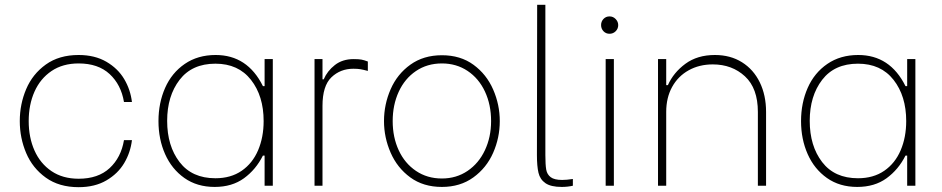

<svg xmlns="http://www.w3.org/2000/svg" viewBox="-20 -770 3906 796"><path d="M62 -268Q62 -338 88.5 -400.5Q115 -463 170 -502.5Q225 -542 306 -542Q373 -542 421 -514Q469 -486 495 -442Q521 -398 527 -347H494Q482 -419 434.5 -463Q387 -507 306 -507Q240 -507 193.5 -475.5Q147 -444 123 -390Q99 -336 99 -268Q99 -200 123 -146Q147 -92 193.5 -60.5Q240 -29 306 -29Q387 -29 434.5 -73Q482 -117 494 -189H527Q521 -138 495 -94Q469 -50 421 -22Q373 6 306 6Q225 6 170 -33.5Q115 -73 88.5 -135.5Q62 -198 62 -268Z M637 -268Q637 -343 664.5 -405.5Q692 -468 746 -505Q800 -542 874 -542Q1006 -542 1070 -413H1077V-525H1111V0H1077V-125H1070Q1041 -67 991.5 -31Q942 5 870 5Q797 5 744.5 -32Q692 -69 664.5 -131Q637 -193 637 -268ZM1073 -268Q1073 -372 1020.5 -439Q968 -506 873 -506Q776 -506 724.5 -439Q673 -372 673 -269Q673 -165 724.5 -98Q776 -31 873 -31Q937 -31 982 -62Q1027 -93 1050 -147Q1073 -201 1073 -268Z M1284 -525H1317V-441H1322Q1337 -476 1368.5 -500.5Q1400 -525 1446 -525Q1467 -525 1478 -523Q1489 -521 1505 -515V-476Q1486 -481 1474.5 -483Q1463 -485 1445 -485Q1391 -485 1354 -449.5Q1317 -414 1317 -331V0H1284Z M1572 -268Q1572 -337 1599.5 -400Q1627 -463 1681.5 -502Q1736 -541 1812 -541Q1889 -541 1943 -501.5Q1997 -462 2024.5 -399Q2052 -336 2052 -268Q2052 -199 2024.5 -136.5Q1997 -74 1942.5 -34.5Q1888 5 1812 5Q1735 5 1681 -34.5Q1627 -74 1599.5 -137Q1572 -200 1572 -268ZM2016 -268Q2016 -336 1990.5 -390.5Q1965 -445 1918.5 -476Q1872 -507 1812 -507Q1751 -507 1704.5 -475.5Q1658 -444 1633 -389.5Q1608 -335 1608 -268Q1608 -201 1633 -147Q1658 -93 1704.5 -61.5Q1751 -30 1812 -30Q1872 -30 1918.5 -61.5Q1965 -93 1990.5 -147.5Q2016 -202 2016 -268Z M2206 -127 2207 -750H2241V-127Q2241 -87 2244.5 -67Q2248 -47 2263 -35.5Q2278 -24 2311 -24Q2329 -24 2355 -28V0Q2333 5 2309 5Q2264 5 2241.5 -10.5Q2219 -26 2212.5 -53.5Q2206 -81 2206 -127Z M2491 -525H2525V0H2491ZM2472 -666Q2472 -681 2482 -691.5Q2492 -702 2507 -702Q2522 -702 2532.5 -691Q2543 -680 2543 -666Q2543 -651 2532.5 -640.5Q2522 -630 2507 -630Q2492 -630 2482 -640.5Q2472 -651 2472 -666Z M2708 -525H2742V-417H2749Q2772 -469 2821.5 -505.5Q2871 -542 2944 -542Q3008 -542 3056 -512Q3104 -482 3130 -428.5Q3156 -375 3156 -306V0H3122V-306Q3122 -404 3068.5 -453.5Q3015 -503 2935 -503Q2879 -503 2835 -478.5Q2791 -454 2766.5 -409.5Q2742 -365 2742 -306V0H2708Z M3301 -268Q3301 -343 3328.5 -405.5Q3356 -468 3410 -505Q3464 -542 3538 -542Q3670 -542 3734 -413H3741V-525H3775V0H3741V-125H3734Q3705 -67 3655.5 -31Q3606 5 3534 5Q3461 5 3408.5 -32Q3356 -69 3328.5 -131Q3301 -193 3301 -268ZM3737 -268Q3737 -372 3684.5 -439Q3632 -506 3537 -506Q3440 -506 3388.5 -439Q3337 -372 3337 -269Q3337 -165 3388.5 -98Q3440 -31 3537 -31Q3601 -31 3646 -62Q3691 -93 3714 -147Q3737 -201 3737 -268Z"/></svg>

Font: Be Vietnam Thin
Style: Regular
Weight: 100
Designer: Gabriel Lam
Foundry: TypeRant
Version: Version 4.000